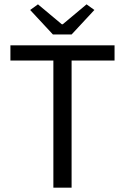

<svg xmlns="http://www.w3.org/2000/svg" viewBox="-20 -865 576 885"><path d="M226 0V-586H28V-656H508V-586H310V0ZM224 -706 119 -819 155 -845 265 -753H269L379 -845L415 -819L310 -706Z"/></svg>

Font: Source Sans Pro
Style: Regular
Weight: 400
Designer: Paul D. Hunt
Foundry: Adobe Systems Incorporated
Version: Version 2.021;PS 2.000;hotconv 1.0.86;makeotf.lib2.5.63406